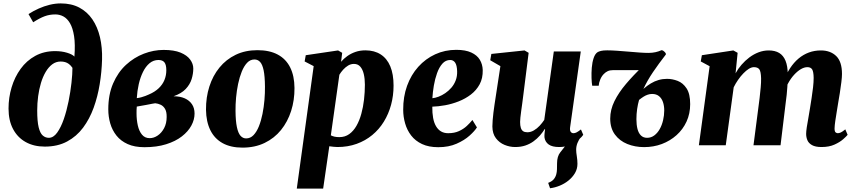

<svg xmlns="http://www.w3.org/2000/svg" viewBox="-20 -851 5010 1125"><path d="M242.5 8Q178.5 8 130.8 -18.5Q83 -45 56.5 -95Q30 -145 30 -215Q30 -279 48 -339.2Q66 -399.5 100.8 -447.5Q135.5 -495.5 186.5 -523.5Q237.5 -551.5 303 -551.5Q341.5 -551.5 372.8 -542Q404 -532.5 416 -519.5Q421.5 -591.5 414 -639.2Q406.5 -687 390.2 -714.8Q374 -742.5 351.8 -754.5Q329.5 -766.5 304 -766.5Q271 -766.5 241.8 -755.8Q212.5 -745 174.5 -720.5L147 -768.5Q175.5 -787 207 -801Q238.5 -815 271.2 -823Q304 -831 336 -831Q398.5 -831 444.8 -806.5Q491 -782 521.2 -737.8Q551.5 -693.5 565.8 -633Q580 -572.5 578 -501.5Q576 -430 564.2 -357.8Q552.5 -285.5 528.8 -219.8Q505 -154 466.8 -102.8Q428.5 -51.5 373 -21.8Q317.5 8 242.5 8ZM266 -43.5Q293 -43.5 315 -74Q337 -104.5 353.8 -153Q370.5 -201.5 381.8 -257.5Q393 -313.5 398.8 -365.8Q404.5 -418 404.5 -453.5Q394.5 -468 383.8 -476Q373 -484 361.2 -487.2Q349.5 -490.5 335.5 -490.5Q308 -490.5 286.2 -474.2Q264.5 -458 247.8 -429.8Q231 -401.5 220 -365Q209 -328.5 203.5 -287.2Q198 -246 198 -204Q198 -140 206.5 -105.2Q215 -70.5 230.5 -57Q246 -43.5 266 -43.5Z M826.5 11.5Q768.5 11.5 728 -6.8Q687.5 -25 662.5 -56.5Q637.5 -88 626 -127.8Q614.5 -167.5 614.5 -210.5Q614.5 -297 642.8 -362.2Q671 -427.5 718.2 -471Q765.5 -514.5 823 -536.5Q880.5 -558.5 938.5 -558.5Q999.5 -558.5 1037.8 -542.8Q1076 -527 1094.2 -502Q1112.5 -477 1112.5 -449.5Q1112.5 -419 1102.8 -387.5Q1093 -356 1068 -329.5Q1043 -303 997 -287Q1035 -287 1062.5 -274.8Q1090 -262.5 1105 -240Q1120 -217.5 1120 -185.5Q1120 -150 1101.2 -115.2Q1082.5 -80.5 1045.5 -51.8Q1008.5 -23 953.5 -5.8Q898.5 11.5 826.5 11.5ZM857 -41.5Q881.5 -41.5 904.2 -57Q927 -72.5 941.8 -100.5Q956.5 -128.5 956.5 -165.5Q957 -196 947 -213Q937 -230 921.5 -237.2Q906 -244.5 889.5 -246Q880.5 -245 871.2 -243Q862 -241 852.2 -239.2Q842.5 -237.5 832.5 -235.5Q819.5 -233.5 807 -231Q794.5 -228.5 781.5 -226.5Q780.5 -217.5 780.2 -207Q780 -196.5 780 -187Q780 -149 787.5 -115.8Q795 -82.5 812 -62Q829 -41.5 857 -41.5ZM781.5 -276Q795 -277.5 807.8 -281Q820.5 -284.5 831.8 -288.8Q843 -293 852.5 -297.5Q887.5 -312.5 910 -334Q932.5 -355.5 943.5 -382.2Q954.5 -409 954.5 -439.5Q954.5 -471 943.8 -485.2Q933 -499.5 908.5 -499.5Q879 -499.5 856.2 -480.5Q833.5 -461.5 817.8 -429.5Q802 -397.5 793 -357.8Q784 -318 781.5 -276Z M1488.5 -557Q1559.5 -557 1607.5 -531.2Q1655.5 -505.5 1680.2 -456Q1705 -406.5 1705.5 -335.5Q1706 -264 1685.8 -200.8Q1665.5 -137.5 1626.5 -89.2Q1587.5 -41 1530.5 -13.5Q1473.5 14 1401 14Q1332 14 1284.5 -12.2Q1237 -38.5 1212.5 -88.2Q1188 -138 1187 -208Q1186.5 -281 1206.8 -344.2Q1227 -407.5 1266 -455.2Q1305 -503 1361 -530Q1417 -557 1488.5 -557ZM1471 -502.5Q1446 -502.5 1427.8 -483Q1409.5 -463.5 1396.5 -431.2Q1383.5 -399 1375.2 -359.5Q1367 -320 1363.2 -278.8Q1359.5 -237.5 1360 -201Q1360.5 -142 1368 -106.5Q1375.5 -71 1389.2 -55.5Q1403 -40 1422 -40Q1447 -40 1465.5 -59.2Q1484 -78.5 1497 -111Q1510 -143.5 1518 -183.5Q1526 -223.5 1529.5 -264.8Q1533 -306 1532.5 -343.5Q1532 -404 1524.8 -438.8Q1517.5 -473.5 1504 -488Q1490.5 -502.5 1471 -502.5Z M1719 254 1818 -463.5 1765 -491 1771.5 -527.5 1961 -555.5 1985 -541.5 1978.5 -489Q1993.5 -507 2014.8 -522.2Q2036 -537.5 2062.8 -546.8Q2089.5 -556 2121 -556Q2173.5 -556 2210.5 -532.2Q2247.5 -508.5 2266.8 -462.5Q2286 -416.5 2286 -349.5Q2286 -290.5 2271.5 -237Q2257 -183.5 2229.2 -138.2Q2201.5 -93 2161.2 -59.8Q2121 -26.5 2069.5 -8Q2018 10.5 1957 10.5Q1946 10.5 1933.8 9Q1921.5 7.5 1909.5 6L1873.5 254ZM1918.5 -58Q1928 -53 1940.2 -50.2Q1952.5 -47.5 1968.5 -47.5Q2001.5 -47.5 2026.2 -65.2Q2051 -83 2068.5 -113.5Q2086 -144 2097 -183.8Q2108 -223.5 2113 -267.5Q2118 -311.5 2118 -355Q2118 -389.5 2111.5 -417Q2105 -444.5 2091 -460.5Q2077 -476.5 2054 -476.5Q2035.5 -476.5 2019.5 -466.8Q2003.5 -457 1990.5 -442.5Q1977.5 -428 1968.5 -413Z M2774.5 -104.5Q2761.5 -83.5 2731.2 -56.2Q2701 -29 2655 -8.8Q2609 11.5 2548 11.5Q2492 11.5 2452.8 -7Q2413.5 -25.5 2389.2 -57Q2365 -88.5 2353.8 -127.8Q2342.5 -167 2342.5 -207.5Q2342 -284 2365.2 -348.2Q2388.5 -412.5 2430.8 -459.5Q2473 -506.5 2530 -532.8Q2587 -559 2653.5 -559Q2707.5 -559 2741.5 -543.2Q2775.5 -527.5 2791.5 -500.8Q2807.5 -474 2808.5 -440.5Q2809.5 -392.5 2790.5 -357.2Q2771.5 -322 2739.2 -297.2Q2707 -272.5 2667.5 -257Q2628 -241.5 2587.8 -234.2Q2547.5 -227 2513 -226Q2512.5 -189 2517.8 -160.2Q2523 -131.5 2534.8 -111.5Q2546.5 -91.5 2564.2 -81Q2582 -70.5 2606 -70.5Q2642.5 -70.5 2669.2 -82.8Q2696 -95 2715.2 -113Q2734.5 -131 2748 -148ZM2618 -499.5Q2591 -499.5 2572 -478Q2553 -456.5 2540.8 -422.2Q2528.5 -388 2522 -349.2Q2515.5 -310.5 2513.5 -275.5Q2530 -277 2549.8 -284.5Q2569.5 -292 2589 -305.2Q2608.5 -318.5 2624.8 -337.2Q2641 -356 2650.2 -380.2Q2659.5 -404.5 2658.5 -434Q2657.5 -468 2647 -483.8Q2636.5 -499.5 2618 -499.5Z M3203 252 3192 220.5Q3214 212 3224.5 199.5Q3235 187 3239.5 170Q3243 157 3243.5 141Q3244 125 3244 106.5Q3244 65 3263 41.5Q3282 18 3298 -3L3384.5 -49.5Q3371 -32 3363.5 -13Q3356 6 3356 26.5Q3356 42 3359.8 64.8Q3363.5 87.5 3363.5 109Q3363.5 138.5 3348.8 163.5Q3334 188.5 3310 207.5Q3287.5 225.5 3259.5 237Q3231.5 248.5 3203 252ZM2998.5 10.5Q2967 10.5 2936.5 -2Q2906 -14.5 2885.8 -41Q2865.5 -67.5 2865 -110Q2865 -127 2866.8 -147.8Q2868.5 -168.5 2871.2 -191.2Q2874 -214 2877.5 -237.5Q2881 -261 2884.5 -283.5L2912 -463.5L2852.5 -498L2859 -535L3053.5 -555.5L3077.5 -541.5L3045.5 -287.5Q3043 -266 3039.8 -243.5Q3036.5 -221 3033.8 -200.2Q3031 -179.5 3029.2 -162.8Q3027.5 -146 3027.5 -136.5Q3027.5 -115 3031.8 -101.8Q3036 -88.5 3045.2 -82.2Q3054.5 -76 3070 -76Q3089.5 -76 3108 -86.8Q3126.5 -97.5 3142 -114.2Q3157.5 -131 3169 -148.5L3225 -549.5H3383L3320.5 -105.5Q3318 -87 3324 -78.8Q3330 -70.5 3340 -70.5Q3349 -70.5 3358.2 -75.2Q3367.5 -80 3384 -92.5L3397.5 -61Q3390 -49.5 3370.8 -32.8Q3351.5 -16 3322.5 -2.8Q3293.5 10.5 3256.5 10.5Q3216 10.5 3195.2 -4.2Q3174.5 -19 3170.5 -44.5Q3170 -48.5 3170 -54Q3170 -59.5 3170.5 -66.2Q3171 -73 3172 -80.2Q3173 -87.5 3174 -94L3172 -95Q3160 -76 3143.8 -57.2Q3127.5 -38.5 3106.2 -23Q3085 -7.5 3058.5 1.5Q3032 10.5 2998.5 10.5Z M3488 -348.5H3450Q3447 -365.5 3446 -394.2Q3445 -423 3447.5 -454.5Q3450 -486 3458.5 -511.2Q3467 -536.5 3482.5 -546Q3489 -549.5 3501.5 -552.8Q3514 -556 3538 -556Q3561.5 -556 3594 -553.8Q3626.5 -551.5 3661.5 -548.5Q3696.5 -545.5 3727.5 -543.2Q3758.5 -541 3779.5 -541Q3801.5 -541 3820.5 -545.2Q3839.5 -549.5 3854 -556Q3858.5 -558.5 3865.8 -553.8Q3873 -549 3878.2 -542.5Q3883.5 -536 3881 -531Q3839.5 -477.5 3806.2 -428.5Q3773 -379.5 3750 -330Q3771.5 -349 3793.5 -362.2Q3815.5 -375.5 3839 -382.2Q3862.5 -389 3888.5 -389Q3919.5 -389 3950.8 -377Q3982 -365 4003 -333Q4024 -301 4024 -241Q4024 -185 4002.8 -138.8Q3981.5 -92.5 3944 -59Q3906.5 -25.5 3858 -7.2Q3809.5 11 3754 11Q3701 11 3655.8 -7.2Q3610.5 -25.5 3583 -62.8Q3555.5 -100 3555.5 -156Q3555.5 -208 3580.2 -258.2Q3605 -308.5 3647.8 -359Q3690.5 -409.5 3744.5 -461L3733 -440Q3726.5 -440 3713 -440Q3699.5 -440 3681.2 -440Q3663 -440 3643.5 -440Q3624 -440 3605 -440Q3586 -440 3571.5 -440Q3553.5 -440 3540.8 -434Q3528 -428 3518 -417.5Q3505 -404.5 3497 -385Q3489 -365.5 3488 -348.5ZM3771.5 -43.5Q3795 -43.5 3813.8 -57.5Q3832.5 -71.5 3845.5 -94.5Q3858.5 -117.5 3865.2 -146.2Q3872 -175 3872 -204Q3872 -231 3864.5 -253Q3857 -275 3841.2 -287.8Q3825.5 -300.5 3801 -300.5Q3788 -300.5 3775.2 -296.2Q3762.5 -292 3750 -284Q3737.5 -276 3724.5 -265.5Q3717.5 -241 3713.2 -212Q3709 -183 3709 -152.5Q3709 -120 3715.2 -95.5Q3721.5 -71 3735.5 -57.2Q3749.5 -43.5 3771.5 -43.5Z M4302 -541.5 4290 -421.5Q4304 -447.5 4324.8 -471.5Q4345.5 -495.5 4370.8 -514.5Q4396 -533.5 4424.8 -544.5Q4453.5 -555.5 4484 -555.5Q4521 -555.5 4545.5 -540.8Q4570 -526 4582.8 -494.8Q4595.5 -463.5 4596 -414Q4596 -406 4595.8 -396.2Q4595.5 -386.5 4594.5 -376Q4593.5 -365.5 4592 -356L4572 -374.5Q4587.5 -418 4609.5 -451.5Q4631.5 -485 4659.2 -508.2Q4687 -531.5 4719.8 -543.5Q4752.5 -555.5 4790 -555.5Q4845.5 -555.5 4879.5 -522.8Q4913.5 -490 4913.5 -417.5Q4913.5 -399.5 4909.8 -369.5Q4906 -339.5 4901 -306.8Q4896 -274 4891 -247Q4887 -222 4882.5 -194.5Q4878 -167 4874.2 -141.8Q4870.5 -116.5 4870 -98.5Q4870 -80.5 4876 -75.5Q4882 -70.5 4889 -70.5Q4897.5 -70.5 4907.2 -75.2Q4917 -80 4933 -93L4946.5 -61Q4939.5 -52 4920.2 -35Q4901 -18 4869.5 -3.8Q4838 10.5 4793.5 10.5Q4757.5 10.5 4737.8 -0.8Q4718 -12 4710.8 -29.5Q4703.5 -47 4703.5 -66.5Q4703.5 -80.5 4707.2 -105.5Q4711 -130.5 4716.5 -159.8Q4722 -189 4726 -216.5Q4730.5 -244.5 4735.5 -276.5Q4740.5 -308.5 4744 -339.2Q4747.5 -370 4747.5 -394.5Q4747 -431 4738.8 -444.2Q4730.5 -457.5 4711 -457.5Q4692.5 -457.5 4672.5 -445.8Q4652.5 -434 4633 -412.8Q4613.5 -391.5 4597.8 -362.8Q4582 -334 4572 -300L4595.5 -390.5Q4595 -368.5 4593.5 -344.2Q4592 -320 4589.5 -295.5Q4587 -271 4583.5 -247L4553.5 0H4395L4423 -216Q4427 -245 4430.8 -276.5Q4434.5 -308 4437.2 -338.2Q4440 -368.5 4439.5 -392.5Q4438.5 -432.5 4429 -445Q4419.5 -457.5 4397.5 -457.5Q4383.5 -457.5 4367.8 -447.8Q4352 -438 4335.8 -421.2Q4319.5 -404.5 4304.8 -383.2Q4290 -362 4279 -339.5L4232.5 0H4075L4138 -463L4086 -491L4092.5 -527.5L4277 -555.5Z"/></svg>

Font: Merriweather 48pt Black
Style: Italic
Weight: 900
Italic angle: -7.8°
Version: Version 2.101